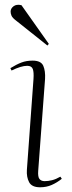

<svg xmlns="http://www.w3.org/2000/svg" viewBox="-20 -780 306 814"><path d="M122 -445Q124 -474 119 -487.5Q114 -501 95 -501Q70 -501 29 -481L24 -491Q50 -507 71 -515Q92 -523 118 -523Q154 -523 163.5 -501Q173 -479 171 -445L142 -56Q140 -30 147.5 -21Q155 -12 169 -12Q184 -12 200.5 -16Q217 -20 236 -31L242 -22Q222 -6 199.5 4Q177 14 150 14Q115 14 103.5 -7.5Q92 -29 94 -60ZM187 -594 181 -587 49 -692Q33 -704 29 -713Q25 -722 25 -731Q25 -744 37.5 -753.5Q50 -763 71 -758Z"/></svg>

Font: Display Extralight
Style: Italic
Weight: 200
Italic angle: -2°
Designer: Latin by Veronika Burian and Jose Scaglione. Greek by Irene Vlachou. Cyrillic by Vera Evstafieva
Foundry: TypeTogether
Version: Version 3.002